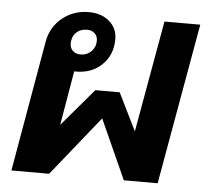

<svg xmlns="http://www.w3.org/2000/svg" viewBox="-46 -635 741 684"><g transform="rotate(5 324.5 -293.0)"><path d="M644 -576 542 0H421L325 -213L154 0H19L101 -470Q111 -522 151 -554Q191 -586 245 -586Q290 -586 318.5 -561.5Q347 -537 347 -498Q347 -442 310.5 -406.5Q274 -371 217 -371H211L178 -177L292 -311H379L445 -177L516 -576ZM190 -469Q190 -453 200.5 -443Q211 -433 228 -433Q251 -433 266.5 -448.5Q282 -464 282 -487Q282 -503 271.5 -513Q261 -523 244 -523Q220 -523 205 -508Q190 -493 190 -469Z"/></g></svg>

Font: Sarabun
Style: Bold Italic
Weight: 700
Italic angle: -10°
Designer: Suppakit Chalermlarp | Katatrad Co.,Ltd.
Foundry: Cadson Demak Co.,Ltd.
Version: Version 1.000; ttfautohint (v1.6)